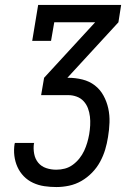

<svg xmlns="http://www.w3.org/2000/svg" viewBox="-20 -755 540 775"><path d="M208 0Q183 0 159 -3.5Q135 -7 113.5 -17Q92 -27 76 -43.5Q60 -60 50.5 -81Q41 -102 38 -126Q35 -150 39 -175Q40 -176 40 -176.5Q40 -177 40 -178H118Q118 -177 117.5 -176.5Q117 -176 117 -176Q114 -155 118 -134Q122 -113 134.5 -98Q147 -83 166.5 -76.5Q186 -70 207 -70Q225 -70 242 -74.5Q259 -79 274 -90Q289 -101 300.5 -115.5Q312 -130 319.5 -146Q327 -162 332 -179Q337 -196 340 -213Q343 -231 344 -249Q345 -267 343 -284.5Q341 -302 335 -318Q329 -334 317.5 -346.5Q306 -359 289.5 -365Q273 -371 256 -371H146L158 -441L364 -665H199L186 -590H110L134 -735H469L458 -665L252 -441H256Q285 -441 313 -434Q341 -427 362.5 -410.5Q384 -394 397.5 -369.5Q411 -345 417 -317.5Q423 -290 422 -260.5Q421 -231 416 -202Q412 -176 404.5 -151Q397 -126 384 -102Q371 -78 351.5 -58Q332 -38 308.5 -24.5Q285 -11 259 -5.5Q233 0 208 0Z"/></svg>

Font: Iosevka Gothic
Style: Italic
Weight: 400
Italic angle: -9°
Monospace: yes
Designer: Belleve Invis
Foundry: Belleve Invis
Version: Version 15.5.1; ttfautohint (v1.8.4)